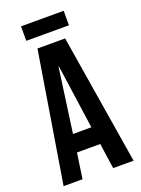

<svg xmlns="http://www.w3.org/2000/svg" viewBox="-156 -903 713 972"><g transform="rotate(-20 200.5 -417.0)"><path d="M126 -700H275L389 0H279L259 -139V-137H134L114 0H12ZM246 -232 197 -578H195L147 -232ZM86 -834H316V-756H86Z"/></g></svg>

Font: kids-team
Style: team
Weight: 400
Designer: Ryoichi Tsunekawa, Thomas Gollenia, Laura Emeder
Foundry: Ryoichi Tsunekawa, Thomas Gollenia, Laura Emeder
Version: Version 2.000